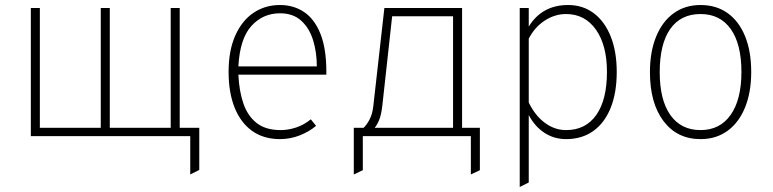

<svg xmlns="http://www.w3.org/2000/svg" viewBox="-20 -543 3085 766"><path d="M739 153V0H675V-33H775V135ZM103 0V-511H139V-33H382V-511H418V-33H661V-511H697V0Z M1097 12Q1032 12 986.2 -20.5Q940.5 -53 916.2 -113.2Q892 -173.5 892 -256Q892 -341 918.5 -400.8Q945 -460.5 991.2 -491.8Q1037.5 -523 1097 -523Q1151.5 -523 1193.2 -495Q1235 -467 1258.5 -408Q1282 -349 1282 -256Q1282 -253 1282 -250.5Q1282 -248 1282 -245H931Q934 -180 951 -130.2Q968 -80.5 1004 -52.2Q1040 -24 1100 -24Q1129.5 -24 1161 -34.2Q1192.5 -44.5 1220 -67L1241 -41Q1214 -18 1176.2 -3Q1138.5 12 1097 12ZM931 -278H1244Q1244 -334 1229.2 -382.2Q1214.5 -430.5 1182 -460.2Q1149.5 -490 1097 -490Q1029 -490 983 -439.5Q937 -389 931 -278Z M1391.5 153V-33H1430.5Q1444 -46 1455 -67.5Q1466 -89 1469.5 -121L1513.5 -511H1823.5V-33H1894.5V136L1858.5 153V0H1427.5V136ZM1474.5 -33H1787.5V-478H1544.5L1505.5 -123Q1501.5 -86.5 1493.2 -65.8Q1485 -45 1474.5 -33Z M2053.5 203V-511H2089.5V-437Q2142.5 -523 2246.5 -523Q2305.5 -523 2349 -490.2Q2392.5 -457.5 2416.5 -397.5Q2440.5 -337.5 2440.5 -256Q2440.5 -172.5 2416.2 -112.5Q2392 -52.5 2346.8 -20.2Q2301.5 12 2238.5 12Q2190.5 12 2152 -13.2Q2113.5 -38.5 2089.5 -84V185ZM2238.5 -24Q2316.5 -24 2359 -84.5Q2401.5 -145 2401.5 -256Q2401.5 -362.5 2357.5 -424.8Q2313.5 -487 2238.5 -487Q2193.5 -487 2153.5 -461Q2113.5 -435 2089.5 -389V-134Q2115 -81.5 2154 -52.8Q2193 -24 2238.5 -24Z M2775 12Q2681.5 12 2627.2 -59.8Q2573 -131.5 2573 -255Q2573 -337 2597.8 -397.2Q2622.5 -457.5 2667.8 -490.2Q2713 -523 2775 -523Q2837.5 -523 2882.8 -490.8Q2928 -458.5 2952.5 -398.5Q2977 -338.5 2977 -256Q2977 -174 2952.2 -113.8Q2927.5 -53.5 2882.2 -20.8Q2837 12 2775 12ZM2775 -24Q2852.5 -24 2895.2 -85Q2938 -146 2938 -256Q2938 -367 2895.5 -427Q2853 -487 2775 -487Q2695.5 -487 2653.8 -427.2Q2612 -367.5 2612 -255Q2612 -144 2654.5 -84Q2697 -24 2775 -24Z"/></svg>

Font: Overpass Thin
Style: Regular
Weight: 250
Designer: Delve Withrington, Dave Bailey, Thomas Jockin
Foundry: Delve Fonts LLC
Version: Version 4.000